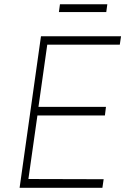

<svg xmlns="http://www.w3.org/2000/svg" viewBox="-20 -896 615 916"><path d="M73.5 0 175.5 -723H557.5L551.5 -683H205.5L163.5 -386H485.5L480.5 -345H158.5L115.5 -42L474.5 -41L468.5 0ZM261 -838.5 266 -875.5H492L487 -838.5Z"/></svg>

Font: Public Sans Thin Thin
Style: Italic
Weight: 250
Italic angle: -8°
Version: Version 2.001